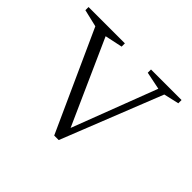

<svg xmlns="http://www.w3.org/2000/svg" viewBox="-110 -590 751 751"><g transform="rotate(45 265.0 -215.0)"><path d="M450.5 -408 284.5 10H259.5L71 -406L-1 -423V-440.5H200V-422.5L127 -407L290 -42.5H278.5L418 -407.5L344.5 -422.5V-440.5H513.5V-422.5Z"/></g></svg>

Font: Newsreader 16pt Light
Style: Regular
Weight: 300
Designer: Hugues Gentile
Foundry: Production Type
Version: Version 1.003